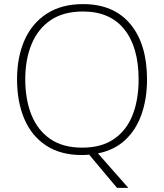

<svg xmlns="http://www.w3.org/2000/svg" viewBox="-20 -811 799 935"><path d="M696 -424Q696 -331 669.5 -255Q643 -179 590 -129.5Q537 -80 457 -64L605 104H550L414 -58Q405 -57 396.5 -56.5Q388 -56 379 -56Q274 -56 203.5 -103Q133 -150 98 -233Q63 -316 63 -425Q63 -533 99.5 -615.5Q136 -698 208 -744.5Q280 -791 384 -791Q534 -791 615 -693.5Q696 -596 696 -424ZM103 -425Q103 -327 133 -252Q163 -177 224.5 -134.5Q286 -92 380 -92Q474 -92 535 -134Q596 -176 625.5 -250.5Q655 -325 655 -424Q655 -581 585.5 -668Q516 -755 384 -755Q289 -755 227 -713Q165 -671 134 -596.5Q103 -522 103 -425Z"/></svg>

Font: Noto Sans Malayalam UI ExtraLight
Style: Regular
Weight: 200
Designer: Jelle Bosma - Monotype Design Team
Foundry: Monotype Imaging Inc.
Version: Version 2.104; ttfautohint (v1.8.4.7-5d5b)